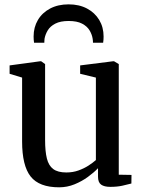

<svg xmlns="http://www.w3.org/2000/svg" viewBox="-20 -828 644 860"><path d="M474 9Q447 9 433 -1Q419 -11 419 -37V-74.5Q401 -55.5 374 -35.8Q347 -16 314 -2.5Q281 11 245 11Q155.5 11 117.2 -37.5Q79 -86 79 -194.5V-480.5L23 -497.5V-535L159 -553.5H164.5L182 -541V-200.5Q182 -150 190 -118Q198 -86 218.5 -70.8Q239 -55.5 277 -55.5Q306.5 -55.5 331.5 -64.5Q356.5 -73.5 376.2 -86.2Q396 -99 409.5 -111V-480.5L339 -497.5V-535L485.5 -553.5H491L512 -541V-45.5L569 -44.5L568.5 -6Q551.5 -1.5 528 3.8Q504.5 9 474 9ZM287.5 -808.5Q334.5 -808.5 369.8 -789.8Q405 -771 424.5 -738.5Q444 -706 444 -664.5Q444 -658 443.5 -650.5Q443 -643 442 -636.5H396.5Q396.5 -640 396.2 -644.8Q396 -649.5 395 -654.5Q392 -674 381 -692.2Q370 -710.5 347.5 -722.2Q325 -734 287.5 -734Q250.5 -734 227.8 -722.2Q205 -710.5 194 -692.2Q183 -674 179.5 -654.5Q179 -649.5 178.8 -644.8Q178.5 -640 178.5 -636.5H132.5Q131.5 -643 131 -650.5Q130.5 -658 130.5 -664.5Q130.5 -706 149.8 -738.5Q169 -771 204.5 -789.8Q240 -808.5 287.5 -808.5Z"/></svg>

Font: Merriweather 48pt
Style: Regular
Weight: 400
Version: Version 2.100